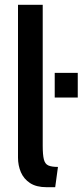

<svg xmlns="http://www.w3.org/2000/svg" viewBox="-20 -770 344 800"><path d="M174 10Q131.5 10 105.2 -7.2Q79 -24.5 67 -52.5Q55 -80.5 55 -113.5V-750H158V-163Q158 -124.5 162.8 -105.8Q167.5 -87 181 -80.8Q194.5 -74.5 221.5 -74.5L210 10ZM208 -363.5V-466.5H304V-363.5Z"/></svg>

Font: Cabin SemiCondensedMedium
Style: Regular
Weight: 500
Width: 4
Designer: Pablo Impallari
Foundry: Pablo Impallari. http://www.impallari.com Igino Marini. http://www.ikern.com
Version: Version 3.001